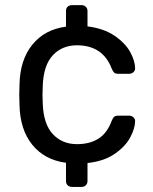

<svg xmlns="http://www.w3.org/2000/svg" viewBox="-20 -630 598 750"><path d="M55.2 -259.8 56.2 -299.8Q58.1 -396 106.4 -455.6Q154.8 -515.1 237.8 -525.9V-586.9Q237.8 -598.1 244.4 -604Q251 -609.9 261.2 -609.9H298.8Q308.6 -609.9 315.2 -603.5Q321.8 -597.2 321.8 -586.9V-526.9Q385.7 -519 428 -490Q470.2 -460.9 489 -426Q507.8 -391.1 507.8 -362.8Q507.8 -354 501 -347.9Q494.1 -341.8 484.9 -341.8H440.9Q431.2 -341.8 426 -346.4Q420.9 -351.1 416 -362.8Q381.8 -452.6 280.8 -453.1Q222.7 -453.1 186.3 -414.1Q149.9 -375 147 -294.9L146 -259.8L147 -225.1Q149.9 -145 186.5 -106Q223.1 -66.9 280.8 -66.9Q329.6 -66.9 363.8 -87.9Q397.9 -108.9 416 -157.2Q420.9 -169.4 426 -173.8Q431.2 -178.2 440.9 -178.2H484.9Q493.7 -178.2 500.7 -172.1Q507.8 -166 507.8 -157.2Q507.8 -129.4 489 -93.8Q470.2 -58.1 428.2 -29.1Q386.2 0 321.8 6.8V77.1Q321.8 86.9 315.4 93.5Q309.1 100.1 298.8 100.1H261.2Q251 100.1 244.4 94Q237.8 87.9 237.8 77.1V5.9Q153.8 -5.4 106 -64.7Q58.1 -124 56.2 -220.2Z"/></svg>

Font: Rubik AZ
Style: Regular
Weight: 400
Designer: Hubert and Fischer
Foundry: Hubert & Fischer
Version: Version 2.000